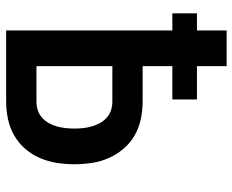

<svg xmlns="http://www.w3.org/2000/svg" viewBox="-88 -688 775 640"><g transform="rotate(90 300.0 -367.5)"><path d="M81 0V-554H24V-636H81V-735H200V-636H311V-554H200V-455H318Q347 -455 376 -449Q405 -443 430.5 -428.5Q456 -414 475.5 -391Q495 -368 506.5 -341.5Q518 -315 522.5 -286Q527 -257 527 -227Q527 -198 522.5 -169Q518 -140 506.5 -113Q495 -86 475.5 -63.5Q456 -41 430.5 -26.5Q405 -12 376 -6Q347 0 318 0ZM200 -101H318Q333 -101 347 -105.5Q361 -110 372 -120Q383 -130 390 -142.5Q397 -155 401 -169.5Q405 -184 406.5 -198.5Q408 -213 408 -227Q408 -242 406.5 -256.5Q405 -271 401 -285Q397 -299 390 -312Q383 -325 372 -335Q361 -345 347 -349.5Q333 -354 318 -354H200Z"/></g></svg>

Font: Iosevka Aile
Style: Bold
Weight: 700
Designer: Belleve Invis
Foundry: Belleve Invis
Version: Version 28.0.1; ttfautohint (v1.8.4)